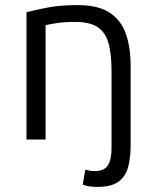

<svg xmlns="http://www.w3.org/2000/svg" viewBox="-20 -548 611 754"><path d="M361 186Q327 186 305 177L315 118Q321 120 330.5 122Q340 124 352 124Q389 124 403.5 101.5Q418 79 418 33V-269Q418 -340 405 -382Q392 -424 361 -443Q330 -462 275 -462Q233 -462 201 -457Q169 -452 159 -449V0H84V-500Q115 -508 165 -518Q215 -528 285 -528Q366 -528 411 -498Q456 -468 474.5 -414.5Q493 -361 493 -290V23Q493 70 483.5 107Q474 144 446 165Q418 186 361 186Z"/></svg>

Font: Ubuntu Sans
Style: Regular
Weight: 400
Designer: Dalton Maag Ltd
Foundry: Dalton Maag Ltd
Version: Version 1.006; ttfautohint (v1.8.4.7-5d5b)